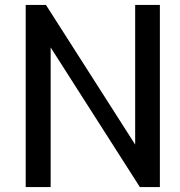

<svg xmlns="http://www.w3.org/2000/svg" viewBox="-20 -757 729 777"><path d="M84 -737H166L527 -172V-737H627V0H546L185 -565V0H84Z"/></svg>

Font: Exo Medium
Style: Regular
Weight: 500
Designer: Natanael Gama
Foundry: Natanael Gama
Version: Version 1.500; ttfautohint (v1.6)